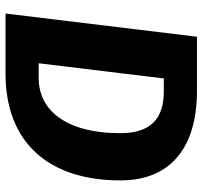

<svg xmlns="http://www.w3.org/2000/svg" viewBox="-39 -694 733 695"><g transform="rotate(90 327.5 -346.5)"><path d="M263 -120H209L264 -573H311C408 -573 462 -527 462 -416C462 -212 374 -120 263 -120ZM633 -416C633 -600 511 -693 309 -693H113L29 0H246C497 0 633 -157 633 -416Z"/></g></svg>

Font: Fira Sans OT
Style: Bold Italic
Weight: 700
Italic angle: -8°
Designer: Carrois Corporate & Edenspiekermann
Foundry: Carrois Corporate GbR & Edenspiekermann AG
Version: Version 2.001